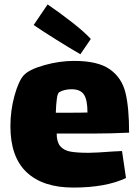

<svg xmlns="http://www.w3.org/2000/svg" viewBox="-20 -798 626 867"><path d="M491 -114Q502 -114 531 -116L549 6Q457 49 311 49Q174 49 100.5 -20Q27 -89 27 -228Q27 -299 45.5 -366Q64 -433 88 -459Q113 -485 181 -504Q249 -523 315 -523Q422 -523 476 -485Q530 -447 546.5 -379.5Q563 -312 563 -199Q482 -195 405 -195H236Q236 -157 252 -138Q268 -119 297.5 -113.5Q327 -108 381 -108Q411 -108 491 -114ZM232 -289H294Q350 -289 375 -290Q375 -347 359 -371Q343 -395 303 -395Q271 -395 248 -382Q240 -378 236.5 -350.5Q233 -323 232 -289ZM343 -553Q296 -580 233 -619.5Q170 -659 132 -685L195 -778Q251 -740 307 -696Q363 -652 390 -622Z"/></svg>

Font: Lalezar
Style: Regular
Weight: 400
Designer: Borna Izadpanah
Foundry: Borna Izadpanah
Version: Version 1.003;November 28, 2018;FontCreator 11.5.0.2421 64-b